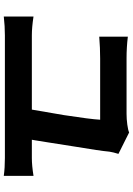

<svg xmlns="http://www.w3.org/2000/svg" viewBox="140 -890 719 1040"><g transform="rotate(90 500.0 -369.5)"><path d="M801 -602Q796 -547 775 -424Q767 -378 750 -265Q739 -193 730 -146H567L603 -356Q625 -499 628 -552H420H349H296Q240 -552 178 -547V-702Q236 -695 295 -695H337H391H450H508H559H596Q624 -695 654 -699Q684 -703 697 -709L813 -651Q809 -638 805.5 -624.5Q802 -611 801 -602ZM171 -182H835Q876 -182 932 -191V-30Q889 -36 835 -36H171Q122 -36 69 -30V-191Q128 -182 171 -182Z"/></g></svg>

Font: Merged Yaku Han JP ExtraBold
Style: Regular
Weight: 800
Designer: Ryoko NISHIZUKA 西塚涼子 (kana, bopomofo & ideographs); Paul D. Hunt (Latin, Greek & Cyrillic); Sandoll Communications 산돌커뮤니
Foundry: Adobe
Version: Version 2.004